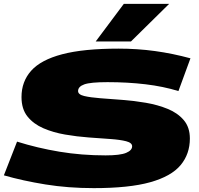

<svg xmlns="http://www.w3.org/2000/svg" viewBox="-40 -961 1029 991"><path d="M943 -660 881 -491Q803 -515 711 -526Q619 -537 515 -537Q427 -537 395 -525.5Q363 -514 363 -491Q363 -473 394.5 -465.5Q426 -458 477.5 -454Q529 -450 590.5 -445.5Q652 -441 713 -430.5Q774 -420 825.5 -399Q877 -378 908.5 -341Q940 -304 940 -246Q940 -166 892 -108.5Q844 -51 735.5 -20.5Q627 10 444 10Q312 10 194.5 -9Q77 -28 -20 -56L48 -230Q153 -197 267 -178Q381 -159 505 -159Q580 -159 611 -172Q642 -185 642 -206Q642 -224 611 -232Q580 -240 529.5 -243.5Q479 -247 418 -251.5Q357 -256 296 -266.5Q235 -277 184 -299Q133 -321 102 -359.5Q71 -398 71 -460Q71 -540 121 -596Q171 -652 281 -681Q391 -710 572 -710Q669 -710 760 -697.5Q851 -685 943 -660ZM454 -747 599 -941H833L636 -747Z"/></svg>

Font: Georama ExtraExtended ExtraBold
Style: Italic
Weight: 800
Width: 8
Italic angle: -9°
Designer: Jean-Baptiste Levee
Foundry: Production Type
Version: Version 1.000